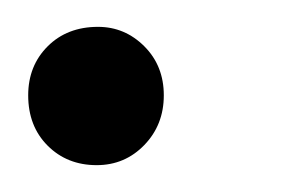

<svg xmlns="http://www.w3.org/2000/svg" viewBox="-20 -118 215 143"><path d="M52 5Q30 5 15.5 -9.5Q1 -24 1 -47Q1 -69 15.5 -83.5Q30 -98 53 -98Q73 -98 87.5 -83.5Q102 -69 102 -47Q102 -25 87.5 -10Q73 5 52 5Z"/></svg>

Font: DM Sans 36pt Light
Style: Italic
Weight: 300
Italic angle: -10°
Designer: Colophon Foundry, Jonny Pinhorn
Foundry: Colophon Foundry
Version: Version 4.004;gftools[0.9.30]